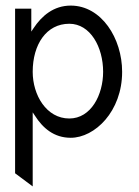

<svg xmlns="http://www.w3.org/2000/svg" viewBox="-20 -482 497 687"><path d="M34 138 97 185V-80L105 -68C133 -24 173 11 233 11C319 11 417 -83 417 -225C417 -345 343 -462 233 -462C172 -462 129 -425 100 -381L92 -369V-451H34ZM97 -225C97 -323 146 -397 228 -397C303 -397 349 -314 349 -225C349 -143 306 -58 228 -58C146 -58 97 -142 97 -225Z"/></svg>

Font: Charger Sport
Style: LitNrw
Weight: 300
Designer: Jasper
Foundry: Cannot Into Space Fonts
Version: Version 1.1